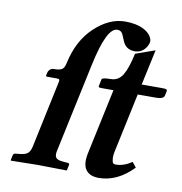

<svg xmlns="http://www.w3.org/2000/svg" viewBox="-80 -773 814 857"><g transform="rotate(10 327.5 -344.0)"><path d="M530.3 -387.2 476.6 -134.8Q468.8 -102.5 470.2 -86.4Q471.7 -70.3 475.6 -66.2Q479.5 -62 487.3 -62Q523.9 -62 560.5 -86.9L578.6 -64Q506.8 10.3 421.9 9.8Q382.3 9.8 364.3 -14.9Q346.2 -39.6 357.4 -91.8L420.4 -387.2H369.1Q357.4 -387.2 354.7 -388.7Q352.1 -390.1 353 -395L359.4 -425.8Q360.8 -433.6 399.4 -434.1Q434.6 -434.1 453.6 -465.8Q472.7 -497.6 486.8 -564L574.7 -595.2L540 -434.1H635.3Q648.4 -434.1 652.3 -431.6Q656.2 -429.2 655.3 -423.8L650.9 -403.8Q647.5 -386.7 610.4 -387.2ZM143.1 -434.1Q167 -434.1 178 -440.7Q189 -447.3 193.8 -470.2Q215.8 -574.7 281.7 -636.5Q347.7 -698.2 419.4 -698.2Q444.3 -698.2 465.1 -694.1Q485.8 -689.9 499.3 -683.3Q512.7 -676.8 522.2 -668.9Q531.7 -661.1 536.6 -652.8Q541.5 -644.5 543.2 -637.9Q544.9 -631.3 543.9 -626.5Q539.1 -604.5 522.9 -589.6Q506.8 -574.7 483.4 -574.7Q440.9 -574.7 426.3 -615.7Q416.5 -641.6 409.9 -648.7Q403.3 -655.8 390.6 -655.8Q342.8 -655.8 306.2 -484.9L219.2 -77.1Q214.4 -55.2 221.7 -45.7Q229 -36.1 253.4 -34.2L276.9 -32.2Q284.7 -31.2 282.7 -22.9L277.8 0L275.4 2Q185.5 0 147 0L24.4 2L22.9 0L27.8 -22.9Q29.8 -31.2 37.6 -32.2L57.1 -34.2Q83 -36.6 93.8 -45.9Q104.5 -55.2 109.4 -77.1L173.3 -378.9Q175.8 -387.7 173.8 -391.4Q171.9 -395 162.1 -395H118.2Q112.3 -395 112.8 -399.9L116.2 -414.1Q117.7 -421.4 124.5 -427.7Q131.3 -434.1 143.1 -434.1Z"/></g></svg>

Font: Linux Libertine Slanted
Style: Semibold Slanted
Weight: 600
Designer: Philipp H. Poll
Foundry: Philipp H. Poll
Version: Version 5.1.1